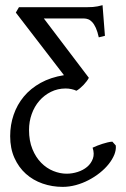

<svg xmlns="http://www.w3.org/2000/svg" viewBox="-20 -482 489 746"><path d="M19.5 46.9Q19.5 3.4 33 -35.9Q46.4 -75.2 72.5 -106.7Q98.6 -138.2 137.7 -159.9Q176.8 -181.6 228.5 -189.9L41.5 -433.1L53.7 -454.1H319.3Q331.1 -454.1 340.6 -454.8Q350.1 -455.6 359.1 -457.3Q368.2 -459 378.4 -461.9L387.7 -342.8L363.8 -336.9Q358.9 -359.4 352.3 -373.8Q345.7 -388.2 338.1 -396.2Q330.6 -404.3 322.5 -407.2Q314.5 -410.2 306.6 -410.2H150.4L325.2 -179.7Q322.3 -173.8 316.7 -166.3Q311 -158.7 304.2 -151.6Q297.4 -144.5 290.3 -138.7Q283.2 -132.8 276.9 -129.4Q269 -133.3 257.8 -135.7Q246.6 -138.2 235.4 -138.2Q204.1 -138.2 178 -125.2Q151.9 -112.3 132.8 -90.3Q113.8 -68.4 103.3 -39.1Q92.8 -9.8 92.8 22.9Q92.8 65.4 106 97.4Q119.1 129.4 140.1 150.6Q161.1 171.9 187.3 182.4Q213.4 192.9 238.8 192.9Q260.7 192.9 282 186Q303.2 179.2 318.6 166.3Q334 153.3 340.8 134.5Q347.7 115.7 339.8 91.8Q348.1 87.9 357.9 84Q367.7 80.1 377.9 76.9Q388.2 73.7 397.9 71.3Q407.7 68.8 416.5 68.4L429.7 83Q430.2 86.4 430.2 89.8Q430.2 103.5 424.3 118.7Q416.5 137.7 402.3 155.5Q388.2 173.3 367.9 189.5Q347.7 205.6 324.2 217.8Q300.8 230 274.9 237.1Q249 244.1 223.6 244.1Q182.6 244.1 145.5 231.2Q108.4 218.3 80.6 193.4Q52.7 168.5 36.1 131.6Q19.5 94.7 19.5 46.9Z"/></svg>

Font: Akkhara
Style: Regular
Weight: 400
Designer: J. Victor Gaultney
Version: Version 1.00 June 13, 2006, initial release